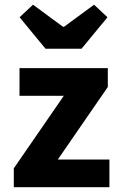

<svg xmlns="http://www.w3.org/2000/svg" viewBox="-20 -780 500 800"><path d="M37.5 0V-78.6L245.8 -380.8H61.3V-496.1H429.2V-417.5L220.9 -115.3H435.9V0ZM169.7 -576.9 61.6 -708.1 117.5 -760.4 242.7 -668.3H246.7L371.9 -760.4L427.8 -708.1L319.7 -576.9Z"/></svg>

Font: Source Sans Variable
Style: Regular
Weight: 200
Designer: Paul D. Hunt
Foundry: Adobe Systems Incorporated
Version: Version 3.006;hotconv 1.0.111;makeotfexe 2.5.65597